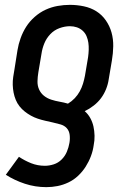

<svg xmlns="http://www.w3.org/2000/svg" viewBox="-20 -548 540 791"><path d="M171 223Q125 223 82.5 209Q40 195 4 172L58 98Q82 114 108.5 124.5Q135 135 165 135Q183 135 201.5 129Q220 123 234 109Q248 95 255.5 77Q263 59 266 41Q269 24 267 7.5Q265 -9 255 -20Q245 -31 229 -35.5Q213 -40 197.5 -43.5Q182 -47 166.5 -50.5Q151 -54 136 -59Q121 -64 107.5 -71.5Q94 -79 82 -88.5Q70 -98 60.5 -110Q51 -122 45 -136.5Q39 -151 36 -166.5Q33 -182 32.5 -198.5Q32 -215 34.5 -231.5Q37 -248 40 -265L52 -341Q56 -366 65 -391Q74 -416 88 -438Q102 -460 123 -478.5Q144 -497 168 -508Q192 -519 217.5 -523.5Q243 -528 268 -528Q297 -528 325.5 -522Q354 -516 377 -501.5Q400 -487 416 -464Q432 -441 439.5 -414Q447 -387 446.5 -357.5Q446 -328 441 -299L428 -222Q425 -201 417 -181Q409 -161 396.5 -144Q384 -127 366 -113Q348 -99 329 -90Q343 -78 352 -61.5Q361 -45 365 -27Q369 -9 369.5 11Q370 31 366 50Q363 73 354.5 95.5Q346 118 333 138.5Q320 159 302 176Q284 193 262 203.5Q240 214 217 218.5Q194 223 171 223ZM260 -121Q275 -130 287.5 -143Q300 -156 308.5 -171.5Q317 -187 322 -203.5Q327 -220 330 -236L343 -313Q345 -328 345.5 -343Q346 -358 344 -372Q342 -386 336.5 -399Q331 -412 320.5 -421.5Q310 -431 296.5 -435.5Q283 -440 268 -440Q247 -440 225 -432Q203 -424 187 -407Q171 -390 162.5 -369Q154 -348 151 -327L138 -250Q135 -232 134.5 -213.5Q134 -195 141 -179.5Q148 -164 161 -153.5Q174 -143 191 -137.5Q208 -132 225.5 -129Q243 -126 260 -121Z"/></svg>

Font: Iosevka Semibold Oblique
Style: Regular
Weight: 600
Italic angle: -9°
Monospace: yes
Designer: Belleve Invis
Foundry: Belleve Invis
Version: Version 32.5.0; ttfautohint (v1.8.4)